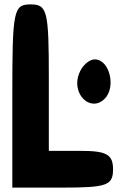

<svg xmlns="http://www.w3.org/2000/svg" viewBox="-20 -903 564 873"><path d="M339 -567C304 -475 392 -390 456 -454C509 -507 478 -633 411 -633C385 -633 353 -605 339 -567ZM36 -467V-50H265C465 -50 494 -60 494 -133C494 -200 465 -217 348 -217H202V-550C202 -854 195 -883 119 -883C41 -883 36 -855 36 -467Z"/></svg>

Font: Hussar Skorodowane
Style: Bold
Weight: 700
Foundry: Cannot Into Space Fonts
Version: Version 0.892